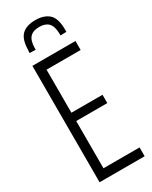

<svg xmlns="http://www.w3.org/2000/svg" viewBox="-230 -950 793 1000"><g transform="rotate(-30 167.0 -449.5)"><path d="M48 0V-700H307V-646H102V-387H289V-337H102V-53H319V0ZM180 -899Q230 -899 259.5 -874Q289 -849 290 -782Q290 -773 290 -765L254 -764Q254 -767 254 -770Q254 -773 254 -776Q253 -820 234.5 -839Q216 -858 180 -858Q143 -858 124.5 -839Q106 -820 105 -776Q105 -770 105 -764L69 -765Q69 -770 69 -774Q69 -778 70 -782Q71 -846 98.5 -872.5Q126 -899 180 -899Z"/></g></svg>

Font: Georama Condensed Light
Style: Regular
Weight: 300
Width: 3
Designer: Jean-Baptiste Levee
Foundry: Production Type
Version: Version 1.000